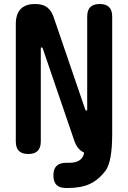

<svg xmlns="http://www.w3.org/2000/svg" viewBox="-20 -760 640 960"><path d="M59 -639Q59 -690 83.5 -715Q108 -740 155 -740Q194 -740 215.5 -723.5Q237 -707 248 -675L406 -213Q407 -210 408.5 -208.5Q410 -207 412 -207Q414 -207 415 -208.5Q416 -210 416 -213V-677Q416 -709 431.5 -724.5Q447 -740 478.5 -740Q510 -740 525.5 -724.5Q541 -709 541 -677V-91Q541 50 507 94.5Q473 139 429.5 159.5Q386 180 318 180H310Q278 180 262.5 164.5Q247 149 247 117Q247 85 263 69.5Q279 54 310 54H325Q364 54 382 38Q400 22 400 2Q392 -1 385 -6Q363 -23 352 -55L194 -517Q193 -520 191.5 -521.5Q190 -523 188 -523Q186 -523 185 -521.5Q184 -520 184 -517V-53Q184 -21 168.5 -5.5Q153 10 121.5 10Q90 10 74.5 -5.5Q59 -21 59 -53Z"/></svg>

Font: Maple Mono NL
Style: Bold
Weight: 700
Monospace: yes
Designer: subframe7536
Version: Version 7.000